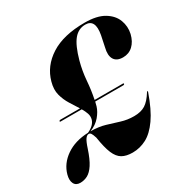

<svg xmlns="http://www.w3.org/2000/svg" viewBox="-198 -856 992 1012"><g transform="rotate(-30 298.5 -350.0)"><path d="M-31 -62Q-15 -120.5 39.2 -158Q93.5 -195.5 173.5 -198.5Q216 -218 225 -249Q230 -267 224 -285Q218 -303 206.5 -322H79Q72.5 -322 74 -326.5Q75.5 -331 81.5 -331H201Q184.5 -357 166 -386.5Q147.5 -416 138.2 -450.8Q129 -485.5 141 -528.5Q163.5 -611 241 -660.5Q318.5 -710 448 -710Q522 -710 564.8 -684.2Q607.5 -658.5 622.5 -618.8Q637.5 -579 628 -537Q618 -496 593.2 -473Q568.5 -450 533 -450Q494.5 -450 479.8 -474.5Q465 -499 476 -543L490 -610Q506.5 -699.5 445.5 -699.5Q403.5 -699.5 375 -665Q346.5 -630.5 324.5 -551Q309.5 -495.5 305.2 -439.8Q301 -384 290 -331H462.5Q468 -331 467 -326.5Q465.5 -322 460 -322H288.5Q285.5 -309 282 -296.5Q273.5 -268.5 250.5 -241.2Q227.5 -214 188.5 -198.5Q237.5 -198.5 276.2 -187Q315 -175.5 351.2 -164Q387.5 -152.5 428.5 -152.5Q470 -152.5 496.8 -169.2Q523.5 -186 549.5 -228Q552 -232.5 554.5 -232Q557 -231 555.5 -227Q523.5 -135.5 487.2 -84Q451 -32.5 410.8 -11.2Q370.5 10 326 10Q287.5 10 263 -4Q238.5 -18 223.5 -53.5Q208.5 -89 198.5 -154.5Q191.5 -176.5 186.2 -184Q181 -191.5 173 -191.5Q162.5 -191.5 152.5 -178Q142.5 -164.5 130 -126Q112 -71.5 92.8 -42Q73.5 -12.5 52.2 -1.2Q31 10 7 10Q-19.5 10 -29.5 -10.2Q-39.5 -30.5 -31 -62Z"/></g></svg>

Font: Fraunces 144pt S000
Style: Bold Italic
Weight: 700
Italic angle: -16°
Version: Version 1.000; ttfautohint (v1.8.3)